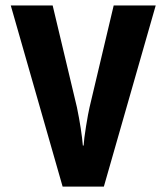

<svg xmlns="http://www.w3.org/2000/svg" viewBox="-20 -694 619 714"><path d="M20 -673.8H175.8L266.1 -294.9Q283.2 -211.4 288.1 -152.8H291Q292 -174.8 300 -224.6Q308.1 -274.4 313 -294.9L402.8 -673.8H559.1L366.2 0H212.9Z"/></svg>

Font: DroidArabicKufi-Bold
Style: Bold
Weight: 700
Designer: Pascal Zoghbi
Foundry: Ascender Corporation
Version: Version 1.00